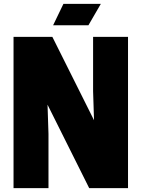

<svg xmlns="http://www.w3.org/2000/svg" viewBox="-20 -970 730 990"><path d="M640.1 -779.8V0H439.9L225.1 -430.2L230 -279.8V0H49.8V-779.8H250L464.8 -350.1L460 -500V-779.8ZM307.1 -950.2H500L436 -839.8H253.9Z"/></svg>

Font: Cooper Hewitt
Style: Heavy
Weight: 713
Designer: Village Type and Design LLC
Foundry: Cooper Hewitt Smithsonian Design Museum
Version: 1.000